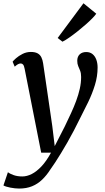

<svg xmlns="http://www.w3.org/2000/svg" viewBox="-62 -872 622 1142"><path d="M84.5 -463Q81 -481.5 75.2 -488Q69.5 -494.5 61.5 -494.5Q53 -494.5 44.8 -490Q36.5 -485.5 25.5 -475.5L13 -505Q17.5 -511.5 33.2 -525.5Q49 -539.5 72 -551.2Q95 -563 121.5 -563Q146.5 -563 161.5 -554.8Q176.5 -546.5 184 -531.2Q191.5 -516 194.5 -495Q201.5 -448.5 208.2 -402Q215 -355.5 221.8 -308.8Q228.5 -262 235.5 -215.2Q242.5 -168.5 249 -122L263.5 -3L323.5 -120.5Q343 -161 360.5 -198.8Q378 -236.5 391.2 -272.5Q404.5 -308.5 412.5 -343.8Q420.5 -379 420.5 -414Q420.5 -436.5 414.8 -451Q409 -465.5 403.2 -478.8Q397.5 -492 397.5 -510.5Q397.5 -535 412 -548.8Q426.5 -562.5 451 -562.5Q473 -562.5 488 -550.5Q503 -538.5 510.8 -517.5Q518.5 -496.5 518.5 -470.5Q518.5 -418 502.5 -366.2Q486.5 -314.5 462.5 -264.8Q438.5 -215 414.5 -169Q396.5 -132 377.2 -95.2Q358 -58.5 338.5 -24.5Q319 9.5 300.5 39.8Q282 70 265.8 94.8Q249.5 119.5 236.5 137.5Q214.5 172 188 197.2Q161.5 222.5 128.2 236Q95 249.5 52.5 249.5Q28 249.5 -0.2 244Q-28.5 238.5 -41.5 231L-15 152.5Q-6 160 17 168.8Q40 177.5 70.5 177.5Q98 177.5 126.8 163Q155.5 148.5 184.8 117.5Q214 86.5 241.5 36H183ZM281 -646 434.5 -852.5 510.5 -790.5Q504 -780.5 487.2 -763.2Q470.5 -746 447.5 -725.8Q424.5 -705.5 399.2 -685.5Q374 -665.5 350.5 -649Q327 -632.5 309.5 -624Z"/></svg>

Font: Merriweather 28pt Medium
Style: Italic
Weight: 500
Italic angle: -7.8°
Version: Version 2.101